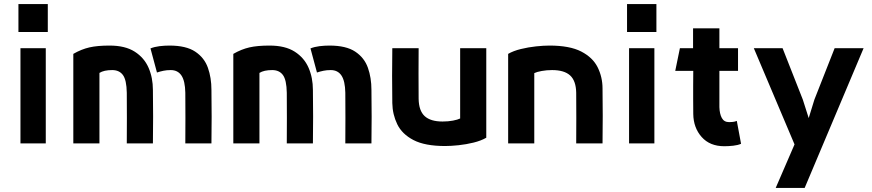

<svg xmlns="http://www.w3.org/2000/svg" viewBox="-20 -708 4306 948"><path d="M71 -688H216V-550H71ZM206 -470V0H81V-470Z M471 0H342V-442Q382 -465 421.5 -474Q461 -483 521 -483Q598 -483 645 -453Q692 -423 713.5 -373.5Q735 -324 735 -264Q736 -193 736 -132Q736 -71 735 0H606Q607 -125 606 -250Q605 -313 587 -337.5Q569 -362 534 -362Q493 -362 471 -348ZM723 -469Q743 -477 767.5 -480Q792 -483 817 -483Q899 -483 944 -453Q989 -423 1006.5 -373.5Q1024 -324 1024 -264Q1025 -193 1025 -132Q1025 -71 1024 0H895Q896 -125 895 -250Q894 -308 876 -335Q858 -362 823 -362Q803 -362 786.5 -358.5Q770 -355 755 -350Z M1261 0H1132V-442Q1172 -465 1211.5 -474Q1251 -483 1311 -483Q1388 -483 1435 -453Q1482 -423 1503.5 -373.5Q1525 -324 1525 -264Q1526 -193 1526 -132Q1526 -71 1525 0H1396Q1397 -125 1396 -250Q1395 -313 1377 -337.5Q1359 -362 1324 -362Q1283 -362 1261 -348ZM1513 -469Q1533 -477 1557.5 -480Q1582 -483 1607 -483Q1689 -483 1734 -453Q1779 -423 1796.5 -373.5Q1814 -324 1814 -264Q1815 -193 1815 -132Q1815 -71 1814 0H1685Q1686 -125 1685 -250Q1684 -308 1666 -335Q1648 -362 1613 -362Q1593 -362 1576.5 -358.5Q1560 -355 1545 -350Z M2252 -470H2381V-28Q2355 -13 2318.5 -4Q2282 5 2244.5 9Q2207 13 2178 13Q2078 13 2021.5 -16.5Q1965 -46 1941.5 -94.5Q1918 -143 1917 -199Q1916 -270 1916 -334.5Q1916 -399 1917 -470H2047Q2046 -345 2047 -220Q2048 -161 2077 -134.5Q2106 -108 2165 -108Q2193 -108 2216.5 -112.5Q2240 -117 2252 -123Z M2618 0H2489V-442Q2515 -457 2552 -466Q2589 -475 2626.5 -479Q2664 -483 2693 -483Q2793 -483 2850 -453.5Q2907 -424 2931 -375.5Q2955 -327 2955 -271Q2956 -200 2956 -135.5Q2956 -71 2955 0H2825Q2826 -125 2825 -250Q2824 -309 2795 -335.5Q2766 -362 2706 -362Q2679 -362 2654.5 -357.5Q2630 -353 2618 -347Z M3076 -688H3221V-550H3076ZM3211 -470V0H3086V-470Z M3556 14Q3485 14 3444.5 -31.5Q3404 -77 3403 -145Q3403 -188 3402.5 -219.5Q3402 -251 3402.5 -283Q3403 -315 3403 -358H3314L3337 -470H3402V-568H3532V-470H3624V-358H3532Q3532 -298 3532 -258.5Q3532 -219 3532 -179Q3533 -146 3544 -125.5Q3555 -105 3580 -105Q3588 -105 3598 -106Q3608 -107 3618 -111L3639 2Q3623 9 3600 11.5Q3577 14 3556 14Z M4244 -470 3953 220H3810L3903 5L3702 -470H3844L3944 -216L3973 -125L4001 -216L4101 -470Z"/></svg>

Font: Kreadon
Style: Bold
Weight: 700
Designer: Reiya WATANABE
Foundry: StudioGnu
Version: Version 1.003; ttfautohint (v1.8.4.7-5d5b);gftools[0.9.32]